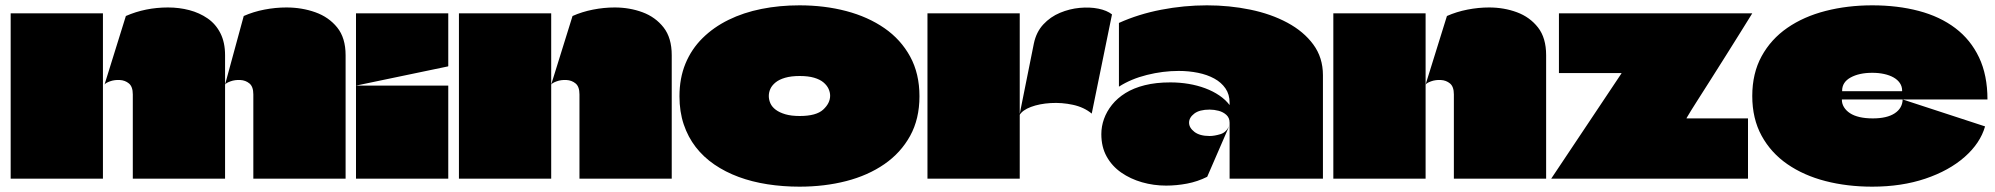

<svg xmlns="http://www.w3.org/2000/svg" viewBox="-20 -670 7481 720"><path d="M20 0Q20 -71 20 -142Q20 -213 20 -284.5Q20 -356 20 -427Q20 -476 20 -524Q20 -572 20 -620H366Q366 -554 366 -488.5Q366 -423 366 -357Q366 -268 366 -178.5Q366 -89 366 0ZM478 0Q478 -78 478 -158Q478 -238 478 -316Q478 -345 463.5 -357Q449 -369 429 -370Q409 -371 392.5 -365Q376 -359 372 -353L452 -610Q525 -642 610 -642Q652 -642 690 -632Q728 -622 758.5 -601Q789 -580 806.5 -545.5Q824 -511 824 -463Q824 -434 824 -404Q824 -374 824 -345Q824 -331 824 -316.5Q824 -302 824 -288Q824 -274 824 -259Q824 -195 824 -130Q824 -65 824 0ZM930 0Q930 -78 930 -158Q930 -238 930 -316Q930 -345 915.5 -357Q901 -369 881 -370Q861 -371 844.5 -365Q828 -359 824 -353L894 -610Q930 -626 971.5 -634Q1013 -642 1054 -642Q1112 -642 1162.5 -624Q1213 -606 1244.5 -567Q1276 -528 1276 -463V0Z M1315 0Q1315 -46 1315 -91.5Q1315 -137 1315 -182.5Q1315 -228 1315 -273Q1315 -292 1315 -311Q1315 -330 1315 -349Q1373 -349 1430.5 -349Q1488 -349 1546 -349Q1604 -349 1661 -349Q1661 -291 1661 -233Q1661 -175 1661 -116.5Q1661 -58 1661 0ZM1315 -349Q1315 -417 1315 -485Q1315 -553 1315 -620H1661Q1661 -587 1661 -554Q1661 -521 1661 -488Q1661 -455 1661 -422Q1661 -422 1660.5 -421.5Q1660 -421 1660 -421Q1574 -403 1487.5 -385Q1401 -367 1315 -349Z M2153 0Q2153 -78 2153 -158Q2153 -238 2153 -316Q2153 -345 2138.5 -357Q2124 -369 2104 -370Q2084 -371 2067.5 -365Q2051 -359 2047 -353L2127 -610Q2163 -626 2204 -634Q2245 -642 2285 -642Q2341 -642 2389.5 -624Q2438 -606 2468.5 -567Q2499 -528 2499 -463V0ZM1701 0Q1701 -64 1701 -128.5Q1701 -193 1701 -257.5Q1701 -322 1701 -386Q1701 -445 1701 -503.5Q1701 -562 1701 -620Q1759 -620 1816.5 -620Q1874 -620 1932 -620Q1990 -620 2047 -620Q2047 -584 2047 -551.5Q2047 -519 2047 -486.5Q2047 -454 2047 -421.5Q2047 -389 2047 -353Q2047 -340 2047 -327.5Q2047 -315 2047 -301Q2047 -227 2047 -149Q2047 -71 2047 0Z M2978 30Q2916 30 2858 21Q2800 12 2750 -6.5Q2700 -25 2659 -53Q2618 -81 2589 -118.5Q2560 -156 2544 -203.5Q2528 -251 2528 -309Q2528 -377 2550.5 -431.5Q2573 -486 2614.5 -527Q2656 -568 2712 -595.5Q2768 -623 2835.5 -636.5Q2903 -650 2978 -650Q3072 -650 3153.5 -628.5Q3235 -607 3296.5 -564.5Q3358 -522 3393 -458Q3428 -394 3428 -309Q3428 -224 3393 -160.5Q3358 -97 3296.5 -54.5Q3235 -12 3153.5 9Q3072 30 2978 30ZM2979 -235Q3041 -235 3067 -259Q3093 -283 3093 -311Q3093 -324 3087 -337Q3081 -350 3068 -361Q3055 -372 3033 -378.5Q3011 -385 2979 -385Q2947 -385 2924.5 -378.5Q2902 -372 2888.5 -361Q2875 -350 2869 -337Q2863 -324 2863 -310Q2863 -296 2869 -282.5Q2875 -269 2889 -258.5Q2903 -248 2925 -241.5Q2947 -235 2979 -235Z M3804 -620Q3804 -560 3804 -499.5Q3804 -439 3804 -378.5Q3804 -318 3804 -257Q3804 -193 3804 -129Q3804 -65 3804 0H3458Q3458 -99 3458 -198Q3458 -297 3458 -396Q3458 -452 3458 -508Q3458 -564 3458 -620ZM3803 -238 3857 -507Q3866 -550 3892.5 -578.5Q3919 -607 3955 -622Q3991 -637 4029 -640.5Q4067 -644 4099 -637.5Q4131 -631 4150 -616L4074 -244Q4045 -268 4003.5 -277Q3962 -286 3920 -283.5Q3878 -281 3846 -269Q3814 -257 3803 -238Z M4176 -584V-345Q4221 -374 4281 -389Q4341 -404 4400 -404Q4438 -404 4472.5 -397Q4507 -390 4533.5 -375.5Q4560 -361 4575.5 -338.5Q4591 -316 4591 -285Q4591 -284 4591 -282.5Q4591 -281 4591 -279.5Q4591 -278 4591 -276Q4576 -296 4552.5 -312Q4529 -328 4499.5 -339Q4470 -350 4437 -355.5Q4404 -361 4369 -361Q4315 -361 4273 -350.5Q4231 -340 4200.5 -321Q4170 -302 4150 -277Q4130 -252 4120 -224Q4110 -196 4110 -167Q4110 -119 4130 -83Q4150 -47 4184.5 -23Q4219 1 4262.5 13.5Q4306 26 4353 26Q4392 26 4431.5 18.5Q4471 11 4507 -7Q4528 -56 4549.5 -105Q4571 -154 4592 -203Q4580 -174 4557 -167Q4534 -160 4516 -160Q4479 -160 4459 -175.5Q4439 -191 4439 -210Q4439 -229 4458.5 -244Q4478 -259 4516 -259Q4533 -259 4550 -254.5Q4567 -250 4579 -239Q4591 -228 4591 -210Q4591 -158 4591 -105.5Q4591 -53 4591 0Q4626 0 4661 0Q4696 0 4731 0Q4766 0 4801 0Q4836 0 4871 0Q4906 0 4941 0Q4941 -97 4941 -194Q4941 -291 4941 -388Q4941 -454 4905 -503Q4869 -552 4807.5 -585Q4746 -618 4668 -634Q4590 -650 4506 -650Q4420 -650 4334.5 -633.5Q4249 -617 4176 -584Z M5432 0Q5432 -78 5432 -158Q5432 -238 5432 -316Q5432 -345 5417.5 -357Q5403 -369 5383 -370Q5363 -371 5346.5 -365Q5330 -359 5326 -353L5406 -610Q5442 -626 5483 -634Q5524 -642 5564 -642Q5620 -642 5668.5 -624Q5717 -606 5747.5 -567Q5778 -528 5778 -463V0ZM4980 0Q4980 -64 4980 -128.5Q4980 -193 4980 -257.5Q4980 -322 4980 -386Q4980 -445 4980 -503.5Q4980 -562 4980 -620Q5038 -620 5095.5 -620Q5153 -620 5211 -620Q5269 -620 5326 -620Q5326 -584 5326 -551.5Q5326 -519 5326 -486.5Q5326 -454 5326 -421.5Q5326 -389 5326 -353Q5326 -340 5326 -327.5Q5326 -315 5326 -301Q5326 -227 5326 -149Q5326 -71 5326 0Z M5826 -396V-620H6551Q6533 -591 6507.5 -550Q6482 -509 6453 -463Q6424 -417 6395.5 -372Q6367 -327 6343 -289.5Q6319 -252 6305 -228Q6305 -227 6304.5 -226.5Q6304 -226 6304.5 -226Q6305 -226 6305 -226H6535V0H5797L6060 -394Q6060 -395 6060.5 -395.5Q6061 -396 6061 -396Q6061 -396 6060.5 -396Q6060 -396 6060 -396Z M7003 -226Q7056 -226 7085 -245Q7114 -264 7115 -297L7424 -196Q7406 -133 7347.5 -81.5Q7289 -30 7200 0Q7111 30 7001 30Q6907 30 6825.5 9Q6744 -12 6682.5 -54.5Q6621 -97 6586 -161Q6551 -225 6551 -310Q6551 -395 6586 -459Q6621 -523 6682.5 -565.5Q6744 -608 6826 -629Q6908 -650 7001 -650Q7096 -650 7175.5 -629Q7255 -608 7312.5 -564.5Q7370 -521 7401.5 -454.5Q7433 -388 7433 -297H6888Q6888 -297 6887.5 -297Q6887 -297 6887 -297Q6887 -297 6887 -296Q6887 -281 6895 -268Q6903 -255 6917.5 -245.5Q6932 -236 6953.5 -231Q6975 -226 7003 -226ZM7001 -397Q6952 -397 6920 -379.5Q6888 -362 6888 -330Q6888 -329 6888 -328.5Q6888 -328 6888 -328Q6888 -328 6888.5 -328Q6889 -328 6889 -328H7112Q7113 -328 7113 -328.5Q7113 -329 7113 -330Q7113 -346 7104.5 -358.5Q7096 -371 7081 -379.5Q7066 -388 7045.5 -392.5Q7025 -397 7001 -397Z"/></svg>

Font: Climate Crisis
Style: Regular
Weight: 400
Version: Version 1.003